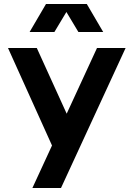

<svg xmlns="http://www.w3.org/2000/svg" viewBox="-20 -940 664 960"><path d="M465 -700H608L285 0H142ZM20 -700H164L371 -245L289 -104ZM210 -920H414L496 -780H372L312 -880L252 -780H128Z"/></svg>

Font: Uncut Sans Variable
Style: Regular
Weight: 400
Designer: Kasper Nordkvist
Foundry: UNCUT.wtf
Version: Version 1.303;Glyphs 3.1.2 (3151)